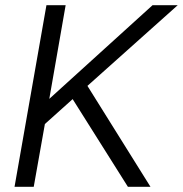

<svg xmlns="http://www.w3.org/2000/svg" viewBox="-20 -720 705 740"><path d="M317 -389 560 0H473L260 -338L153 -242L110 0H36L159 -700H233L170 -339L568 -700H665Z"/></svg>

Font: Bai Jamjuree
Style: Italic
Weight: 400
Italic angle: -10°
Version: Version 1.000; ttfautohint (v1.6)